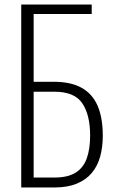

<svg xmlns="http://www.w3.org/2000/svg" viewBox="-20 -830 510 850"><path d="M74 0V-810H386V-768H129V-468H218Q293 -468 341 -441.5Q389 -415 412 -362Q435 -309 435 -229Q435 -179 423.5 -137Q412 -95 386.5 -64.5Q361 -34 320 -17Q279 0 220 0ZM129 -44H221Q280 -44 314.5 -65.5Q349 -87 364 -128.5Q379 -170 379 -230Q379 -321 344.5 -372.5Q310 -424 221 -424H129Z"/></svg>

Font: Oswald ExtraLight
Style: Regular
Weight: 250
Designer: Vernon Adams
Foundry: Vernon Adams
Version: Version 4.100; ttfautohint (v1.8.1.43-b0c9)